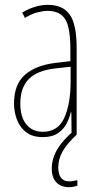

<svg xmlns="http://www.w3.org/2000/svg" viewBox="-20 -557 406 794"><path d="M177 -537Q240 -537 268.5 -496.5Q297 -456 297 -358V0H276L275 -93H273Q267 -68 254.5 -44.5Q242 -21 218.5 -5.5Q195 10 157 10Q115 10 89 -9.5Q63 -29 50.5 -61Q38 -93 38 -129Q38 -208 83 -247.5Q128 -287 210 -297L271 -304V-355Q271 -445 249 -478.5Q227 -512 177 -512Q159 -512 135 -506Q111 -500 83 -483L72 -505Q96 -520 124 -528.5Q152 -537 177 -537ZM209 -274Q135 -266 99.5 -230.5Q64 -195 64 -129Q64 -73 89 -42.5Q114 -12 157 -12Q220 -12 246 -70Q272 -128 272 -220V-281ZM221 136Q221 164 232.5 178.5Q244 193 266 193Q275 193 285.5 191Q296 189 300 188V211Q294 213 285 215Q276 217 265 217Q232 217 213 197Q194 177 194 140Q194 113 204 87Q214 61 233 37Q252 13 277 -9L297 0Q258 36 239.5 68Q221 100 221 136Z"/></svg>

Font: Noto Sans Khmer ExtraCondensed Thin
Style: Regular
Weight: 250
Width: 2
Designer: Danh Hong and the Monotype Design Team
Foundry: Monotype Imaging Inc.
Version: Version 2.004